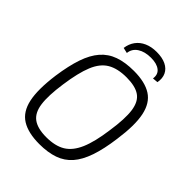

<svg xmlns="http://www.w3.org/2000/svg" viewBox="-247 -1013 1158 1158"><g transform="rotate(45 332.0 -434.0)"><path d="M387 -703Q482 -703 536.5 -668Q591 -633 607.5 -554Q624 -475 605 -342Q592 -243 568.5 -174.5Q545 -106 509 -65Q473 -24 420 -5.5Q367 13 295 13Q200 13 144.5 -21.5Q89 -56 72 -135Q55 -214 73 -348Q87 -446 110 -513.5Q133 -581 169.5 -623Q206 -665 259.5 -684Q313 -703 387 -703ZM383 -644Q307 -644 259.5 -616Q212 -588 185 -522Q158 -456 142 -342Q126 -231 135 -166.5Q144 -102 183 -74Q222 -46 295 -46Q371 -46 418 -74.5Q465 -103 493.5 -169Q522 -235 537 -348Q554 -461 545 -525.5Q536 -590 497 -617Q458 -644 383 -644ZM280 -749 245 -757Q250 -795 270.5 -823Q291 -851 325 -866Q359 -881 403 -881Q451 -881 483 -865.5Q515 -850 528.5 -821.5Q542 -793 535 -755L500 -752Q506 -791 479.5 -811.5Q453 -832 404 -832Q351 -832 317.5 -810Q284 -788 280 -749Z"/></g></svg>

Font: Exo 2 Light
Style: Italic
Weight: 300
Italic angle: -8°
Designer: Natanael Gama
Foundry: Natanael Gama
Version: Version 2.010